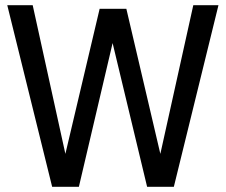

<svg xmlns="http://www.w3.org/2000/svg" viewBox="-20 -720 871 740"><path d="M8 -700H106L232 -127L364 -686H467L598 -127L725 -700H822L650 0H547L414 -554L284 0H181Z"/></svg>

Font: Cabin Condensed
Style: Regular
Weight: 400
Width: 3
Designer: Pablo Impallari
Foundry: Pablo Impallari. http://www.impallari.com Igino Marini. http://www.ikern.com
Version: Version 2.200